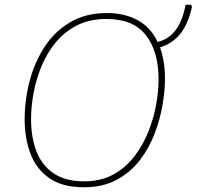

<svg xmlns="http://www.w3.org/2000/svg" viewBox="-20 -780 830 810"><path d="M334 10Q242 10 187 -29Q132 -68 108 -133Q84 -198 84 -276Q84 -358 105 -438Q126 -518 168.5 -583Q211 -648 276.5 -686.5Q342 -725 431 -725Q505 -725 560.5 -695Q616 -665 645 -603Q738 -625 763 -760H786L790 -751Q774 -680 741.5 -638.5Q709 -597 655 -580Q676 -523 676 -446Q676 -399 666 -339Q656 -279 633 -218Q610 -157 571 -105.5Q532 -54 473.5 -22Q415 10 334 10ZM335 -15Q406 -15 458.5 -44Q511 -73 547.5 -121Q584 -169 606.5 -226Q629 -283 639 -340.5Q649 -398 649 -445Q649 -563 595.5 -631.5Q542 -700 429 -700Q358 -700 305 -673Q252 -646 215 -601Q178 -556 155 -500.5Q132 -445 121.5 -387Q111 -329 111 -277Q111 -200 134 -141Q157 -82 206.5 -48.5Q256 -15 335 -15Z"/></svg>

Font: Noto Sans Thin
Style: Italic
Weight: 100
Italic angle: -12°
Designer: Monotype Design Team
Foundry: Monotype Imaging Inc.
Version: Version 2.013; ttfautohint (v1.8.4.7-5d5b)